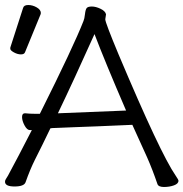

<svg xmlns="http://www.w3.org/2000/svg" viewBox="-21 -737 732 766"><path d="M607 -3Q588 -59 566 -109L507 -239L484 -238Q424 -235 367 -233Q310 -231 273.5 -229.5Q237 -228 213 -227Q189 -226 187 -226L180 -225Q164 -191 148 -159L118 -99Q99 -61 81 -10Q75 7 37 7Q-1 7 -1 -12Q-1 -18 3 -23.5Q7 -29 11 -36.5Q15 -44 24.5 -62Q34 -80 53.5 -116.5Q73 -153 106 -218H98Q87 -218 77 -236.5Q67 -255 67 -270Q67 -285 78 -285H80Q98 -283 119 -283H138Q273 -553 312 -653Q316 -662 318 -680.5Q320 -699 325 -705Q330 -711 345.5 -711Q361 -711 380 -702Q399 -693 402 -680L399 -660Q399 -647 452 -520Q619 -124 680 -36Q691 -20 691 -16Q691 -4 673 2.5Q655 9 633 9Q611 9 607 -3ZM79 -529Q76 -520 62.5 -520Q49 -520 34.5 -528Q20 -536 20 -542.5Q20 -549 21 -550L71 -705Q74 -717 91.5 -717Q109 -717 125.5 -707.5Q142 -698 142 -685Q142 -682 141 -680ZM210 -285 482 -296Q397 -493 356 -601Q273 -416 210 -285Z"/></svg>

Font: LXGW WenKai TC
Style: Regular
Weight: 400
Designer: LXGW / Fontworks Inc.
Foundry: LXGW / Fontworks Inc.
Version: Version 1.330